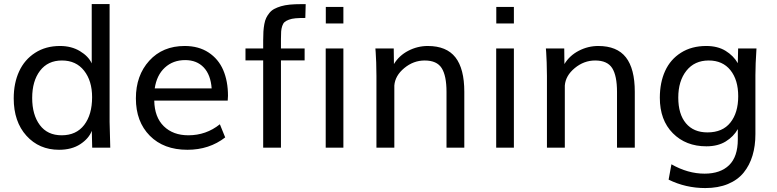

<svg xmlns="http://www.w3.org/2000/svg" viewBox="-20 -746 3923 970"><path d="M291.5 -62.5Q365.2 -62.5 405.3 -114.7Q445.3 -167 445.3 -254.9Q445.3 -337.4 404.8 -388.9Q364.3 -440.4 293 -440.4Q221.7 -440.4 182.1 -388.4Q142.6 -336.4 142.6 -251Q142.6 -166 181.2 -114.3Q219.7 -62.5 291.5 -62.5ZM278.3 10.7Q177.7 10.7 113.5 -60.3Q49.3 -131.3 49.3 -249Q49.3 -326.2 76.7 -385.5Q104 -444.8 157.5 -479.2Q210.9 -513.7 283.2 -513.7Q340.8 -513.7 383.8 -487.8Q426.8 -461.9 443.4 -425.8V-725.6H533.7V-129.9Q534.2 -85 537.1 0H445.8L443.8 -85Q428.7 -45.9 385.5 -17.6Q342.3 10.7 278.3 10.7Z M761.7 -299.3H1049.3Q1044.4 -368.2 1009.3 -405.3Q974.1 -442.4 915.5 -442.4Q854 -442.4 812.7 -404.3Q771.5 -366.2 761.7 -299.3ZM926.8 10.7Q807.1 10.7 736.8 -60.3Q666.5 -131.3 666.5 -249Q666.5 -364.7 734.1 -439.2Q801.8 -513.7 913.1 -513.7Q983.4 -513.7 1033.4 -481Q1083.5 -448.2 1107.7 -392.1Q1131.8 -335.9 1131.8 -261.7Q1131.8 -252.4 1130.4 -237.8H759.3Q760.7 -153.8 807.6 -108.2Q854.5 -62.5 931.6 -62.5Q1021.5 -62.5 1090.8 -118.2L1117.7 -51.8Q1037.1 10.7 926.8 10.7Z M1309.6 0V-440.9H1220.2V-501H1309.6V-542Q1309.6 -567.9 1310.8 -586.7Q1312 -605.5 1315.4 -624.3Q1318.8 -643.1 1325.2 -656Q1331.5 -668.9 1341.6 -681.2Q1351.6 -693.4 1365.7 -700.9Q1379.9 -708.5 1399.4 -714.4Q1418.9 -720.2 1444.1 -722.7Q1469.2 -725.1 1501.5 -725.1H1524.4L1522.5 -655.3Q1492.7 -655.3 1473.1 -653.6Q1453.6 -651.9 1439.5 -646.5Q1425.3 -641.1 1417.7 -634.5Q1410.2 -627.9 1405.8 -614.5Q1401.4 -601.1 1400.4 -587.2Q1399.4 -573.2 1399.4 -549.3V-501H1519V-440.9H1399.4V0Z M1626 -627.4V-710.9H1714.8V-627.4ZM1625.5 0V-501H1714.8V0Z M1881.8 0V-362.3Q1881.8 -395.5 1880.6 -430.2Q1879.4 -464.8 1877.9 -482.9L1876.5 -501H1969.2L1970.2 -422.4Q1996.1 -465.3 2042.7 -489.5Q2089.4 -513.7 2141.1 -513.7Q2235.8 -513.7 2280.8 -456.3Q2325.7 -398.9 2325.7 -282.2V0H2235.8V-281.7Q2235.8 -363.3 2211.4 -401.9Q2187 -440.4 2125.5 -440.4Q2068.8 -440.4 2022.5 -402.1Q1976.1 -363.8 1972.2 -314V0Z M2487.3 -627.4V-710.9H2576.2V-627.4ZM2486.8 0V-501H2576.2V0Z M2743.2 0V-362.3Q2743.2 -395.5 2741.9 -430.2Q2740.7 -464.8 2739.3 -482.9L2737.8 -501H2830.6L2831.5 -422.4Q2857.4 -465.3 2904.1 -489.5Q2950.7 -513.7 3002.4 -513.7Q3097.2 -513.7 3142.1 -456.3Q3187 -398.9 3187 -282.2V0H3097.2V-281.7Q3097.2 -363.3 3072.8 -401.9Q3048.3 -440.4 2986.8 -440.4Q2930.2 -440.4 2883.8 -402.1Q2837.4 -363.8 2833.5 -314V0Z M3554.2 -77.1Q3630.4 -77.1 3669.9 -126.7Q3709.5 -176.3 3709.5 -259.8Q3709.5 -342.3 3670.2 -391.4Q3630.9 -440.4 3560.5 -440.4Q3488.8 -440.4 3447.8 -388.7Q3406.7 -336.9 3406.7 -252.9Q3406.7 -169.4 3445.3 -123.3Q3483.9 -77.1 3554.2 -77.1ZM3543 204.1Q3444.3 204.1 3357.9 161.6L3372.1 84Q3455.1 131.3 3539.6 131.3Q3619.6 131.3 3663.6 88.4Q3707.5 45.4 3707.5 -41.5V-93.8Q3686.5 -56.2 3646.7 -31.5Q3606.9 -6.8 3548.8 -6.8Q3444.8 -6.8 3379.2 -73Q3313.5 -139.2 3313.5 -252Q3313.5 -328.6 3340.1 -387.2Q3366.7 -445.8 3420.4 -479.7Q3474.1 -513.7 3548.3 -513.7Q3605.5 -513.7 3645.5 -489.3Q3685.5 -464.8 3707.5 -426.8L3709 -501H3801.8Q3796.4 -419.9 3796.4 -366.2V-68.4Q3796.4 -8.8 3781.7 40Q3767.1 88.9 3737.1 126Q3707 163.1 3657.7 183.6Q3608.4 204.1 3543 204.1Z"/></svg>

Font: Muli
Style: Regular
Weight: 400
Designer: Vernon Adams
Foundry: newtypography
Version: Version 2; ttfautohint (v1.00rc1.6-4cba) -l 8 -r 50 -G 200 -